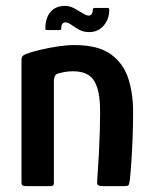

<svg xmlns="http://www.w3.org/2000/svg" viewBox="-20 -632 515 652"><path d="M66 0Q53 0 53 -11Q53 -116 53 -220.5Q53 -325 53 -429Q53 -439 59 -443.5Q65 -448 84 -454Q96 -458 122 -464Q148 -470 177.5 -474.5Q207 -479 232 -479Q313 -479 356 -448Q399 -417 415.5 -366Q432 -315 432 -252Q432 -212 430.5 -170Q429 -128 426.5 -89Q424 -50 421 -21Q419 -5 415.5 -2.5Q412 0 400 0H330Q318 0 313.5 -3Q309 -6 310 -17Q310 -22 312 -49Q314 -76 316 -113.5Q318 -151 319 -188.5Q320 -226 320 -252Q320 -305 310 -335Q300 -365 280 -377.5Q260 -390 229 -390Q215 -390 202.5 -388Q190 -386 180 -383Q172 -382 167.5 -375.5Q163 -369 163 -354Q163 -307 163 -250Q163 -193 163 -132.5Q163 -72 163 -11Q163 0 153 0ZM140 -530Q134 -530 134 -535Q134 -571 151.5 -591.5Q169 -612 201 -612Q217 -612 232.5 -603.5Q248 -595 261 -587Q274 -579 281 -579Q287 -579 291 -584Q295 -589 295 -598Q295 -605 300 -605H345Q351 -605 351 -599Q351 -567 332 -545Q313 -523 283 -523Q263 -523 248 -531.5Q233 -540 222 -548Q211 -556 203 -556Q195 -556 191.5 -551Q188 -546 188 -536Q188 -530 183 -530Z"/></svg>

Font: Glory Thin SemiBold
Style: Regular
Weight: 600
Version: Version 1.011